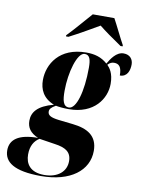

<svg xmlns="http://www.w3.org/2000/svg" viewBox="-186 -853 867 1165"><g transform="rotate(10 247.5 -270.5)"><path d="M152 -628V-621H167C230 -653 308 -699 348 -722C379 -697 427 -662 488 -621H501V-628C482 -661 443 -743 422 -781H289C246 -733 198 -675 152 -628ZM149 240C330 240 439 156 439 34C439 -59 376 -94 285 -104L196 -114C147 -120 128 -131 128 -154C128 -169 137 -180 165 -196C178 -193 209 -189 245 -189C401 -189 469 -293 469 -384C469 -451 444 -479 429 -495C442 -509 454 -514 468 -514C498 -514 515 -497 515 -444C561 -444 574 -486 574 -522C574 -553 555 -580 515 -580C470 -580 440 -532 422 -501C384 -535 342 -546 291 -546C126 -546 60 -434 60 -336C60 -279 83 -227 152 -200C54 -174 22 -131 22 -79C22 -36 43 -6 92 15C-29 15 -79 56 -79 121C-79 193 -18 240 149 240ZM244 -199C208 -199 201 -237 201 -295C201 -407 237 -536 283 -536C314 -536 322 -508 322 -458C322 -308 289 -199 244 -199ZM167 230C80 230 50 181 50 124C50 71 71 38 102 19L199 34C265 43 302 65 302 122C302 185 252 230 167 230Z"/></g></svg>

Font: Noto Serif Display Condensed Black
Style: Italic
Weight: 900
Width: 3
Italic angle: -12°
Designer: Monotype Design Team
Foundry: Monotype Imaging Inc.
Version: Version 2.009